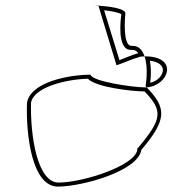

<svg xmlns="http://www.w3.org/2000/svg" viewBox="-20 -684 709 712"><path d="M80 -302C76 -181 99 8 195 8C283 8 492 -49 504 -128C599 -240 599 -283 524 -360H517C474 -360 320 -382 316 -407C236 -407 92 -380 80 -302ZM95 -303C105 -360 223 -390 306 -392C335 -360 473 -345 515 -345H516C584 -274 583 -244 493 -137L489 -133V-128C480 -69 287 -7 197 -7C119 -7 92 -178 95 -303ZM345 -663 412 -442C433 -448 465 -464 501 -474C506 -474 511 -475 516 -475C508 -499 494 -514 472 -514H467C435 -514 443 -618 445 -633C448 -654 375 -661 345 -663ZM345 -664C327 -664 331 -663 345 -663C345 -663 345 -664 345 -664ZM366 -646C394 -643 423 -637 430 -631C428 -617 412 -499 465 -499H470C480 -499 487 -495 493 -487C464 -478 441 -468 423 -461ZM516 -475C526 -446 526 -405 520 -365L524 -360C606 -366 645 -476 516 -475ZM536 -459C572 -454 583 -439 584 -426C585 -408 568 -384 537 -377C541 -407 540 -434 536 -459Z"/></svg>

Font: Ampere
Style: OuLnIta
Weight: 400
Version: Version 1